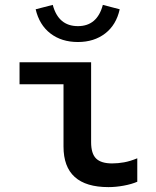

<svg xmlns="http://www.w3.org/2000/svg" viewBox="-20 -756 640 786"><path d="M424 10Q240 10 240 -156V-411H60V-501H353V-174Q353 -127 373.5 -107Q394 -87 439 -87Q463 -87 488 -91.5Q513 -96 542 -108V-12Q519 -2 486.5 4Q454 10 424 10ZM299 -584Q232 -584 186.5 -619Q141 -654 126 -718L196 -736Q219 -649 299 -649Q378 -649 401 -736L470 -718Q456 -654 410.5 -619Q365 -584 299 -584Z"/></svg>

Font: Red Hat Mono Medium
Style: Regular
Weight: 500
Monospace: yes
Designer: Pentagram, MCKL
Foundry: Pentagram, MCKL
Version: Version 1.023; ttfautohint (v1.8.3)